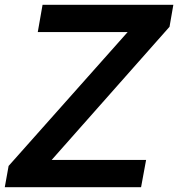

<svg xmlns="http://www.w3.org/2000/svg" viewBox="-42 -783 745 803"><path d="M548 0H-22L-6 -89L492 -649H116L136 -763H683L667 -671L174 -114H569Z"/></svg>

Font: Open Sauce One SemiBold Italic
Style: Regular
Weight: 600
Italic angle: -10°
Designer: Alfredo Marco Pradil
Foundry: Creative Sauce Fz LLC
Version: Version 1.477